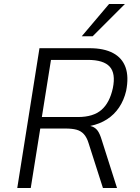

<svg xmlns="http://www.w3.org/2000/svg" viewBox="-20 -948 706 968"><path d="M67 0 179 -705H431Q504 -705 550 -680.5Q596 -656 613 -608.5Q630 -561 616 -490Q605 -443 580.5 -406.5Q556 -370 519.5 -346.5Q483 -323 435 -313L438 -312L445 -310Q461 -304 472 -289.5Q483 -275 493 -242L570 0H499L427 -225Q418 -255 403 -271.5Q388 -288 366 -294Q344 -300 310 -300H183L135 0ZM191 -358H373Q450 -358 491.5 -394Q533 -430 549 -504Q564 -578 533 -612Q502 -646 423 -646H237ZM392 -765 530 -928H610L447 -765Z"/></svg>

Font: Nunito Sans 7pt SemiCondensed Light
Style: Italic
Weight: 300
Width: 4
Italic angle: -9°
Designer: Vernon Adams
Foundry: Vernon Adams
Version: Version 3.101;gftools[0.9.27]